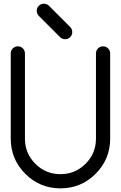

<svg xmlns="http://www.w3.org/2000/svg" viewBox="-20 -1036 665 1056"><path d="M39.1 -742.2Q39.1 -758.3 50.5 -769.8Q62 -781.2 78.1 -781.2Q94.2 -781.2 105.7 -769.8Q117.2 -758.3 117.2 -742.2V-273.4Q117.2 -192.4 174.3 -135.3Q231.4 -78.1 312.5 -78.1Q393.6 -78.1 450.7 -135.3Q507.8 -192.4 507.8 -273.4V-742.2Q507.8 -758.3 519.3 -769.8Q530.8 -781.2 546.9 -781.2Q563 -781.2 574.5 -769.8Q585.9 -758.3 585.9 -742.2V-273.4Q585.9 -160.2 505.9 -80.1Q425.8 0 312.5 0Q199.2 0 119.1 -80.1Q39.1 -160.2 39.1 -273.4ZM182.1 -976.6Q182.1 -992.7 193.6 -1004.2Q205.1 -1015.6 221.2 -1015.6Q237.3 -1015.6 249 -1004.4L367.7 -885.7Q377.4 -874.5 377.4 -859.4Q377.4 -843.3 366 -831.8Q354.5 -820.3 338.4 -820.3Q322.8 -820.3 311.5 -830.6L192.9 -949.2Q182.1 -960.9 182.1 -976.6Z"/></svg>

Font: Comfortaa
Style: Regular
Weight: 400
Designer: Johan Aakerlund
Foundry: Johan Aakerlund
Version: Version 2.001; ttfautohint (v1.4.1)